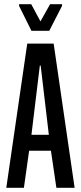

<svg xmlns="http://www.w3.org/2000/svg" viewBox="-20 -896 386 916"><path d="M10 0 110 -688H236L336 0H249L223 -177H119L94 0ZM130 -253H213L174 -583H170ZM130 -749 71 -868V-876H129L173 -794L219 -876H276V-868L215 -749Z"/></svg>

Font: Saira UltraCondensed SemiBold
Style: Regular
Weight: 600
Width: 1
Designer: Hector Gatti with collaboration of the Omnibus-Type team
Foundry: Omnibus-Type
Version: Version 1.101